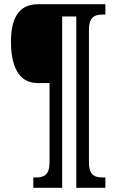

<svg xmlns="http://www.w3.org/2000/svg" viewBox="-20 -780 552 911"><path d="M138 111H275V-702H342V111H480V62H469C432 62 402 54 402 -9V-639C402 -702 432 -711 469 -711H480V-760H160C66 -760 32 -689 32 -582C32 -478 62 -386 158 -386H215V-9C215 54 185 62 148 62H138Z"/></svg>

Font: Noto Serif Tamil ExtraCondensed
Style: Bold Italic
Weight: 700
Width: 2
Italic angle: -12°
Designer: Indian Type Foundry, Tom Grace, and the Monotype Design Team
Foundry: Monotype Imaging Inc.
Version: Version 2.003